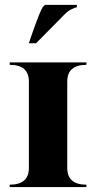

<svg xmlns="http://www.w3.org/2000/svg" viewBox="-20 -762 392 782"><path d="M97.7 -585.9 107.4 -615.2Q143.6 -719.7 155.3 -734.4Q161.1 -742.2 166 -742.2H293V-732.4Q288.1 -732.4 272.9 -725.1Q256.3 -717.3 243.7 -704.1L127 -585.9ZM19.5 -507.8H332V-498Q253.9 -498 253.9 -429.7V-78.1Q253.9 -9.8 332 -9.8V0H19.5V-9.8Q97.7 -9.8 97.7 -78.1V-429.7Q97.7 -498 19.5 -498Z"/></svg>

Font: spinweradC
Style: Bold
Weight: 700
Width: 7
Version: Version 0.3